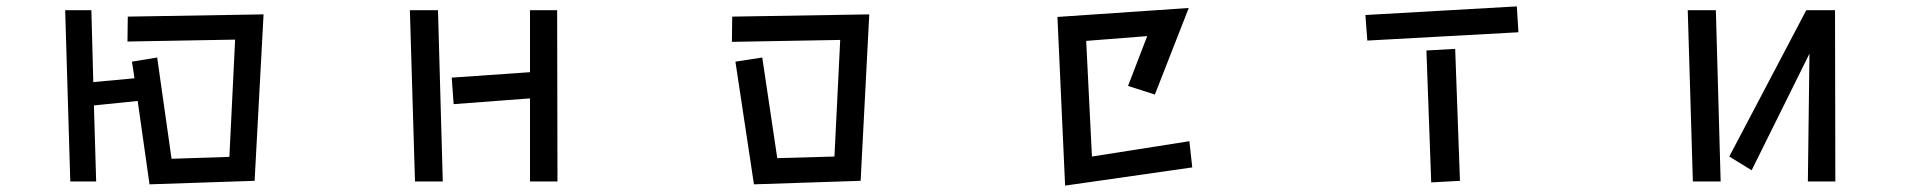

<svg xmlns="http://www.w3.org/2000/svg" viewBox="-20 -552 6040 601"><path d="M411 -236 274 -222 281 16H200L184 -520H266L272 -295L401 -307L393 -359L472 -372L517 -55L698 -61L716 -428L379 -422L380 -500L805 -507L777 14L448 25Z M1639 -244 1400 -226 1394 -309 1639 -326V-520H1724L1725 16H1639ZM1263 -520H1351L1366 16H1279Z M2282 -359 2366 -372 2413 -57 2592 -62 2610 -427 2271 -421 2272 -500 2701 -507 2674 13V14L2340 25Z M3290 -499 3701 -527 3595 -256 3511 -283 3571 -439 3380 -424 3398 -62 3703 -110 3712 -28 3314 29Z M4254 -505 4728 -532 4733 -451 4260 -425ZM4445 -394 4535 -399 4550 14 4460 19Z M5644 -384 5463 -19 5393 -62 5634 -520H5724L5725 16H5639ZM5263 -520H5351L5366 16H5279Z"/></svg>

Font: Stick
Style: Regular
Weight: 400
Designer: Fontworks Inc.
Foundry: Fontworks Inc.
Version: Version 1.100